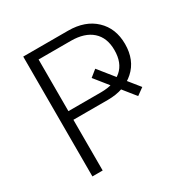

<svg xmlns="http://www.w3.org/2000/svg" viewBox="-164 -857 968 996"><g transform="rotate(-30 320.0 -359.0)"><path d="M359.4 -444.3 399.4 -476.6 563.5 -272.5 521.5 -242.2ZM107.4 0V-717.8H376Q477.5 -717.8 537.6 -661.1Q597.7 -604.5 597.7 -510.7Q597.7 -414.1 536.1 -358.9Q474.6 -303.7 376 -303.7H168.9V0ZM168.9 -355.5H364.3Q443.4 -355.5 488.8 -394.5Q534.2 -433.6 534.2 -510.7Q534.2 -585 489.3 -625Q444.3 -665 362.3 -665H168.9Z"/></g></svg>

Font: Gothic A1 Light
Style: Regular
Weight: 300
Version: Version 2.50